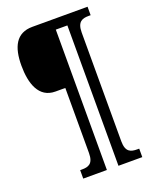

<svg xmlns="http://www.w3.org/2000/svg" viewBox="-159 -847 830 1045"><g transform="rotate(-20 256.0 -324.5)"><path d="M138 111H275V-702H342V111H480V62H469C432 62 402 54 402 -9V-639C402 -702 432 -711 469 -711H480V-760H160C66 -760 32 -689 32 -582C32 -478 62 -386 158 -386H215V-9C215 54 185 62 148 62H138Z"/></g></svg>

Font: Noto Serif Tamil ExtraCondensed
Style: Bold Italic
Weight: 700
Width: 2
Italic angle: -12°
Designer: Indian Type Foundry, Tom Grace, and the Monotype Design Team
Foundry: Monotype Imaging Inc.
Version: Version 2.003